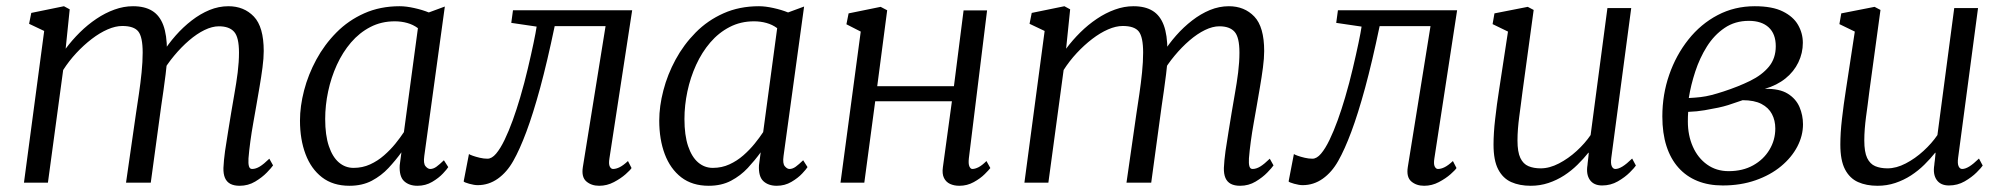

<svg xmlns="http://www.w3.org/2000/svg" viewBox="-20 -587 6444 617"><path d="M204 -557 191 -430.5Q211.5 -458 236.5 -482.8Q261.5 -507.5 289.8 -526.5Q318 -545.5 347.8 -556.2Q377.5 -567 407.5 -567Q445 -567 469 -552.2Q493 -537.5 504.8 -506Q516.5 -474.5 516.5 -424.5Q516.5 -420.5 516.2 -416.8Q516 -413 516 -409Q516 -405 515.5 -400.5L502 -416Q520.5 -445.5 544.5 -472.8Q568.5 -500 596 -521.2Q623.5 -542.5 653.2 -554.8Q683 -567 714 -567Q764 -567 795.8 -533.8Q827.5 -500.5 827.5 -423Q827.5 -400 823.5 -369.8Q819.5 -339.5 814 -307.5Q808.5 -275.5 803.5 -246.5Q799 -221 793.8 -191.5Q788.5 -162 784.5 -132.5Q780.5 -103 778.5 -78Q777.5 -61.5 780 -52.8Q782.5 -44 790 -44Q802 -44 814.8 -51.8Q827.5 -59.5 845.5 -77L857.5 -55.5Q852.5 -48 837.5 -32.5Q822.5 -17 800 -3.5Q777.5 10 750 10Q732 10 720.2 3.8Q708.5 -2.5 703 -15.2Q697.5 -28 698 -47.5Q699 -71 703.2 -101.5Q707.5 -132 713 -164.2Q718.5 -196.5 723 -225.5Q727.5 -253.5 733.5 -286.8Q739.5 -320 743.8 -354Q748 -388 748 -418Q748 -467.5 732.2 -485Q716.5 -502.5 683.5 -502.5Q662 -502.5 637.2 -490.5Q612.5 -478.5 587.5 -457Q562.5 -435.5 539.8 -408.2Q517 -381 499.5 -350.5L517 -398Q515.5 -374.5 512.2 -348Q509 -321.5 505.2 -295.5Q501.5 -269.5 498 -246L464.5 0H385L417 -222.5Q421.5 -251.5 426.5 -285.8Q431.5 -320 435 -354.2Q438.5 -388.5 438.5 -418Q438.5 -468 424.5 -485.8Q410.5 -503.5 373 -503.5Q351 -503.5 325.8 -492.5Q300.5 -481.5 274.8 -461.8Q249 -442 225.2 -416.5Q201.5 -391 183 -362L134 0H57L122 -487.5L73.5 -510.5L80.5 -545.5L185.5 -567Z M1343.5 -86Q1340 -61.5 1347.5 -52.8Q1355 -44 1362.5 -44Q1372.5 -44 1382.5 -51.2Q1392.5 -58.5 1406.5 -72L1420.5 -50Q1417 -44 1403.5 -29.5Q1390 -15 1368.8 -2.5Q1347.5 10 1321.5 10Q1294.5 10 1278.5 -5Q1262.5 -20 1264.5 -56L1270 -97.5Q1251.5 -72 1228.5 -47.2Q1205.5 -22.5 1174.8 -6.2Q1144 10 1103 10Q1050 10 1014.8 -17.2Q979.5 -44.5 961.8 -91.8Q944 -139 944 -199.5Q944 -245.5 957.2 -296.5Q970.5 -347.5 996.5 -395.5Q1022.5 -443.5 1061 -482.5Q1099.5 -521.5 1150.5 -544.2Q1201.5 -567 1264.5 -567Q1285 -567 1311 -561.2Q1337 -555.5 1358 -547L1409.5 -566ZM1323 -496.5Q1307.5 -508 1288.5 -513.2Q1269.5 -518.5 1248.5 -518.5Q1205.5 -518.5 1170.2 -500.2Q1135 -482 1108 -450.5Q1081 -419 1062.5 -378.5Q1044 -338 1034.5 -293.2Q1025 -248.5 1025 -204.5Q1025 -152.5 1036.8 -117.5Q1048.5 -82.5 1069 -65Q1089.5 -47.5 1116 -47.5Q1145 -47.5 1169.5 -58.8Q1194 -70 1214.2 -87.8Q1234.5 -105.5 1250.5 -125.2Q1266.5 -145 1278 -162.5Z M1938.5 -78.5Q1935.5 -60 1939.5 -52Q1943.5 -44 1950 -44Q1960 -44 1971.5 -49.8Q1983 -55.5 1998 -69.5L2009.5 -47Q2006 -41 1990.5 -27.2Q1975 -13.5 1952.8 -1.8Q1930.5 10 1905.5 10Q1880.5 10 1864.2 -4Q1848 -18 1853 -50L1926 -503H1762.5Q1738.5 -388 1715.8 -304.5Q1693 -221 1671.5 -163.5Q1650 -106 1629.5 -70Q1609 -33.5 1579.8 -12.8Q1550.5 8 1515 8Q1504 8 1487.8 3.5Q1471.5 -1 1470 -4L1487 -92Q1489.5 -90 1499.2 -86.5Q1509 -83 1521.8 -80Q1534.5 -77 1546.5 -77Q1560.5 -77 1574.2 -93.2Q1588 -109.5 1601.5 -137.5Q1615 -165.5 1627.8 -200.8Q1640.5 -236 1651.5 -273.5Q1665.5 -321 1676.2 -366.8Q1687 -412.5 1694.5 -448.2Q1702 -484 1704.5 -501.5L1623 -513.5L1628.5 -554H2011.5Z M2498 -86Q2494.5 -61.5 2502 -52.8Q2509.5 -44 2517 -44Q2527 -44 2537 -51.2Q2547 -58.5 2561 -72L2575 -50Q2571.5 -44 2558 -29.5Q2544.5 -15 2523.2 -2.5Q2502 10 2476 10Q2449 10 2433 -5Q2417 -20 2419 -56L2424.5 -97.5Q2406 -72 2383 -47.2Q2360 -22.5 2329.2 -6.2Q2298.5 10 2257.5 10Q2204.5 10 2169.2 -17.2Q2134 -44.5 2116.2 -91.8Q2098.5 -139 2098.5 -199.5Q2098.5 -245.5 2111.8 -296.5Q2125 -347.5 2151 -395.5Q2177 -443.5 2215.5 -482.5Q2254 -521.5 2305 -544.2Q2356 -567 2419 -567Q2439.5 -567 2465.5 -561.2Q2491.5 -555.5 2512.5 -547L2564 -566ZM2477.5 -496.5Q2462 -508 2443 -513.2Q2424 -518.5 2403 -518.5Q2360 -518.5 2324.8 -500.2Q2289.5 -482 2262.5 -450.5Q2235.5 -419 2217 -378.5Q2198.5 -338 2189 -293.2Q2179.5 -248.5 2179.5 -204.5Q2179.5 -152.5 2191.2 -117.5Q2203 -82.5 2223.5 -65Q2244 -47.5 2270.5 -47.5Q2299.5 -47.5 2324 -58.8Q2348.5 -70 2368.8 -87.8Q2389 -105.5 2405 -125.2Q2421 -145 2432.5 -162.5Z M3093.5 -78.5Q3091.5 -60.5 3095.2 -52.2Q3099 -44 3104.5 -44Q3113.5 -44 3124.8 -49.8Q3136 -55.5 3150 -69.5L3162.5 -47Q3158.5 -41.5 3144.5 -27.5Q3130.5 -13.5 3109.2 -1.8Q3088 10 3063 10Q3046 10 3033 4Q3020 -2 3013.5 -15.2Q3007 -28.5 3010 -49.5L3039 -261.5H2792.5L2757.5 0H2681L2746 -485.5L2700 -509L2707 -544L2810 -565L2831 -554L2799 -310H3045.5L3076.5 -553.5H3152Z M3419 -557 3406 -430.5Q3426.5 -458 3451.5 -482.8Q3476.5 -507.5 3504.8 -526.5Q3533 -545.5 3562.8 -556.2Q3592.5 -567 3622.5 -567Q3660 -567 3684 -552.2Q3708 -537.5 3719.8 -506Q3731.5 -474.5 3731.5 -424.5Q3731.5 -420.5 3731.2 -416.8Q3731 -413 3731 -409Q3731 -405 3730.5 -400.5L3717 -416Q3735.5 -445.5 3759.5 -472.8Q3783.5 -500 3811 -521.2Q3838.5 -542.5 3868.2 -554.8Q3898 -567 3929 -567Q3979 -567 4010.8 -533.8Q4042.5 -500.5 4042.5 -423Q4042.5 -400 4038.5 -369.8Q4034.5 -339.5 4029 -307.5Q4023.5 -275.5 4018.5 -246.5Q4014 -221 4008.8 -191.5Q4003.5 -162 3999.5 -132.5Q3995.5 -103 3993.5 -78Q3992.5 -61.5 3995 -52.8Q3997.5 -44 4005 -44Q4017 -44 4029.8 -51.8Q4042.5 -59.5 4060.5 -77L4072.5 -55.5Q4067.5 -48 4052.5 -32.5Q4037.5 -17 4015 -3.5Q3992.5 10 3965 10Q3947 10 3935.2 3.8Q3923.5 -2.5 3918 -15.2Q3912.5 -28 3913 -47.5Q3914 -71 3918.2 -101.5Q3922.5 -132 3928 -164.2Q3933.5 -196.5 3938 -225.5Q3942.5 -253.5 3948.5 -286.8Q3954.5 -320 3958.8 -354Q3963 -388 3963 -418Q3963 -467.5 3947.2 -485Q3931.5 -502.5 3898.5 -502.5Q3877 -502.5 3852.2 -490.5Q3827.5 -478.5 3802.5 -457Q3777.5 -435.5 3754.8 -408.2Q3732 -381 3714.5 -350.5L3732 -398Q3730.5 -374.5 3727.2 -348Q3724 -321.5 3720.2 -295.5Q3716.5 -269.5 3713 -246L3679.5 0H3600L3632 -222.5Q3636.5 -251.5 3641.5 -285.8Q3646.5 -320 3650 -354.2Q3653.5 -388.5 3653.5 -418Q3653.5 -468 3639.5 -485.8Q3625.5 -503.5 3588 -503.5Q3566 -503.5 3540.8 -492.5Q3515.5 -481.5 3489.8 -461.8Q3464 -442 3440.2 -416.5Q3416.5 -391 3398 -362L3349 0H3272L3337 -487.5L3288.5 -510.5L3295.5 -545.5L3400.5 -567Z M4589.5 -78.5Q4586.5 -60 4590.5 -52Q4594.5 -44 4601 -44Q4611 -44 4622.5 -49.8Q4634 -55.5 4649 -69.5L4660.5 -47Q4657 -41 4641.5 -27.2Q4626 -13.5 4603.8 -1.8Q4581.5 10 4556.5 10Q4531.5 10 4515.2 -4Q4499 -18 4504 -50L4577 -503H4413.5Q4389.5 -388 4366.8 -304.5Q4344 -221 4322.5 -163.5Q4301 -106 4280.5 -70Q4260 -33.5 4230.8 -12.8Q4201.5 8 4166 8Q4155 8 4138.8 3.5Q4122.5 -1 4121 -4L4138 -92Q4140.5 -90 4150.2 -86.5Q4160 -83 4172.8 -80Q4185.5 -77 4197.5 -77Q4211.5 -77 4225.2 -93.2Q4239 -109.5 4252.5 -137.5Q4266 -165.5 4278.8 -200.8Q4291.5 -236 4302.5 -273.5Q4316.5 -321 4327.2 -366.8Q4338 -412.5 4345.5 -448.2Q4353 -484 4355.5 -501.5L4274 -513.5L4279.5 -554H4662.5Z M4899 10Q4863 10 4836.2 -2Q4809.5 -14 4794.5 -42.8Q4779.5 -71.5 4779.5 -122.5Q4779.5 -140 4780.8 -160.8Q4782 -181.5 4784.8 -204.8Q4787.5 -228 4790.5 -251.2Q4793.5 -274.5 4797 -295.5L4826 -485.5L4776.5 -509.5L4782.5 -544L4889.5 -565L4908.5 -555L4872.5 -291.5Q4870 -270.5 4867.2 -250.2Q4864.5 -230 4862 -211Q4859.5 -192 4858 -173Q4856.5 -154 4856.5 -135.5Q4856.5 -98.5 4865.8 -79.2Q4875 -60 4891.8 -53Q4908.5 -46 4931 -46Q4959.5 -46 4989.8 -61.8Q5020 -77.5 5046.8 -102Q5073.5 -126.5 5091.5 -153L5145.5 -561H5222L5158 -80Q5155.5 -61.5 5159.5 -52.8Q5163.5 -44 5171 -44Q5181 -44 5194 -52Q5207 -60 5225 -77.5L5237 -55Q5233 -48.5 5217.5 -33Q5202 -17.5 5179 -4.2Q5156 9 5128.5 9Q5101.5 9 5089 -9Q5076.5 -27 5081.5 -57Q5081.5 -58.5 5082 -62.8Q5082.5 -67 5083.2 -72.8Q5084 -78.5 5084.5 -84.5Q5085 -90.5 5085.5 -95.5L5084.5 -96.5Q5069 -77 5049.5 -57.8Q5030 -38.5 5006.5 -23.2Q4983 -8 4956 1Q4929 10 4899 10Z M5516 9Q5470.5 9 5434.8 -5.5Q5399 -20 5373.8 -48.2Q5348.5 -76.5 5335.2 -117.8Q5322 -159 5322 -213Q5322 -283 5344 -346.5Q5366 -410 5405.8 -460Q5445.5 -510 5499.8 -538.5Q5554 -567 5619 -567Q5675.5 -567 5709.2 -550.2Q5743 -533.5 5758.2 -506.8Q5773.5 -480 5773.5 -449.5Q5773.5 -416.5 5759.2 -386.8Q5745 -357 5717.8 -335Q5690.5 -313 5651.5 -301.5Q5698.5 -302.5 5725 -286Q5751.5 -269.5 5762.8 -243Q5774 -216.5 5774 -187.5Q5774 -151 5755.8 -116Q5737.5 -81 5703.5 -52.8Q5669.5 -24.5 5621.8 -7.8Q5574 9 5516 9ZM5535 -37Q5580.5 -37 5614 -55.8Q5647.5 -74.5 5666.2 -105.8Q5685 -137 5685 -174Q5685 -200 5674.2 -220.5Q5663.5 -241 5640.5 -253Q5617.5 -265 5580 -265Q5573 -263 5560.8 -258.5Q5548.5 -254 5533.2 -249.2Q5518 -244.5 5501.5 -241Q5482.5 -237 5458 -232.8Q5433.5 -228.5 5405 -227.5Q5404.5 -219.5 5404.2 -211.8Q5404 -204 5404 -196.5Q5404 -152 5420 -115.8Q5436 -79.5 5465.8 -58.2Q5495.5 -37 5535 -37ZM5407 -272Q5427.5 -273 5444.8 -275Q5462 -277 5479.5 -281.5Q5497 -286 5518.5 -293Q5566 -308.5 5604.2 -327.2Q5642.5 -346 5664.5 -372.8Q5686.5 -399.5 5686.5 -438.5Q5686.5 -478 5663.8 -499Q5641 -520 5600 -520Q5555.5 -520 5522 -497.2Q5488.5 -474.5 5465.2 -437.5Q5442 -400.5 5427.8 -357Q5413.5 -313.5 5407 -272Z M6013.5 10Q5977.5 10 5950.8 -2Q5924 -14 5909 -42.8Q5894 -71.5 5894 -122.5Q5894 -140 5895.2 -160.8Q5896.5 -181.5 5899.2 -204.8Q5902 -228 5905 -251.2Q5908 -274.5 5911.5 -295.5L5940.5 -485.5L5891 -509.5L5897 -544L6004 -565L6023 -555L5987 -291.5Q5984.5 -270.5 5981.8 -250.2Q5979 -230 5976.5 -211Q5974 -192 5972.5 -173Q5971 -154 5971 -135.5Q5971 -98.5 5980.2 -79.2Q5989.5 -60 6006.2 -53Q6023 -46 6045.5 -46Q6074 -46 6104.2 -61.8Q6134.5 -77.5 6161.2 -102Q6188 -126.5 6206 -153L6260 -561H6336.5L6272.5 -80Q6270 -61.5 6274 -52.8Q6278 -44 6285.5 -44Q6295.5 -44 6308.5 -52Q6321.5 -60 6339.5 -77.5L6351.5 -55Q6347.5 -48.5 6332 -33Q6316.5 -17.5 6293.5 -4.2Q6270.5 9 6243 9Q6216 9 6203.5 -9Q6191 -27 6196 -57Q6196 -58.5 6196.5 -62.8Q6197 -67 6197.8 -72.8Q6198.5 -78.5 6199 -84.5Q6199.5 -90.5 6200 -95.5L6199 -96.5Q6183.5 -77 6164 -57.8Q6144.5 -38.5 6121 -23.2Q6097.5 -8 6070.5 1Q6043.5 10 6013.5 10Z"/></svg>

Font: Merriweather 20pt Light
Style: Italic
Weight: 300
Italic angle: -7.8°
Version: Version 2.101